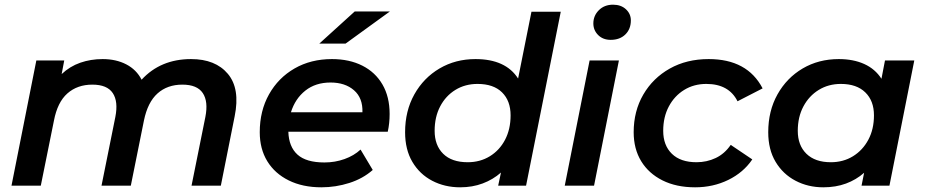

<svg xmlns="http://www.w3.org/2000/svg" viewBox="-20 -792 3949 819"><path d="M795 -540Q899 -540 952 -477Q1005 -414 981 -296L922 0H797L856 -293Q869 -359 845 -395Q821 -431 758 -431Q694 -431 652 -393.5Q610 -356 594 -278L538 0H413L472 -293Q485 -359 461 -395Q437 -431 374 -431Q310 -431 267.5 -393.5Q225 -356 210 -277L154 0H29L135 -534H254L243 -476Q278 -509 322.5 -524.5Q367 -540 418 -540Q475 -540 518.5 -517.5Q562 -495 584 -452Q665 -540 795 -540Z M1351 7Q1271 7 1211.5 -22.5Q1152 -52 1120 -104.5Q1088 -157 1088 -228Q1088 -319 1127.5 -389.5Q1167 -460 1236.5 -500Q1306 -540 1396 -540Q1470 -540 1525.5 -512Q1581 -484 1611.5 -431.5Q1642 -379 1642 -306Q1642 -286 1640 -267Q1638 -248 1634 -230H1210Q1212 -166 1249 -132.5Q1286 -99 1364 -99Q1409 -99 1449.5 -113.5Q1490 -128 1518 -154L1570 -67Q1528 -30 1470 -11.5Q1412 7 1351 7ZM1221 -313H1526Q1528 -374 1490 -407Q1452 -440 1390 -440Q1326 -440 1282.5 -405.5Q1239 -371 1221 -313ZM1342 -606 1493 -743H1643L1454 -606Z M1943 7Q1877 7 1823.5 -21Q1770 -49 1739 -101.5Q1708 -154 1708 -228Q1708 -319 1747.5 -389.5Q1787 -460 1855 -500Q1923 -540 2008 -540Q2137 -540 2190 -457L2247 -742H2372L2224 0H2105L2117 -56Q2083 -26 2039 -9.5Q1995 7 1943 7ZM1975 -100Q2028 -100 2069.5 -125.5Q2111 -151 2134.5 -196Q2158 -241 2158 -300Q2158 -362 2121.5 -398Q2085 -434 2017 -434Q1964 -434 1922.5 -408.5Q1881 -383 1857.5 -338Q1834 -293 1834 -234Q1834 -172 1870.5 -136Q1907 -100 1975 -100Z M2389 0 2495 -534H2620L2514 0ZM2585 -622Q2552 -622 2531.5 -642.5Q2511 -663 2511 -692Q2511 -725 2534.5 -748.5Q2558 -772 2595 -772Q2629 -772 2650 -752.5Q2671 -733 2671 -705Q2671 -668 2647.5 -645Q2624 -622 2585 -622Z M2945 7Q2865 7 2806 -22.5Q2747 -52 2715 -104.5Q2683 -157 2683 -228Q2683 -318 2724 -388.5Q2765 -459 2837 -499.5Q2909 -540 3003 -540Q3168 -540 3233 -415L3126 -360Q3089 -434 2993 -434Q2940 -434 2898.5 -408.5Q2857 -383 2833 -338Q2809 -293 2809 -234Q2809 -172 2846 -136Q2883 -100 2951 -100Q2995 -100 3033 -118Q3071 -136 3097 -174L3189 -112Q3151 -56 3086.5 -24.5Q3022 7 2945 7Z M3492 7Q3427 7 3373.5 -21Q3320 -49 3288.5 -101.5Q3257 -154 3257 -228Q3257 -319 3296.5 -389.5Q3336 -460 3404 -500Q3472 -540 3558 -540Q3620 -540 3666.5 -519Q3713 -498 3740 -456L3755 -534H3880L3774 0H3655L3666 -55Q3632 -25 3588.5 -9Q3545 7 3492 7ZM3524 -100Q3577 -100 3618.5 -125.5Q3660 -151 3684 -196Q3708 -241 3708 -300Q3708 -362 3671 -398Q3634 -434 3567 -434Q3514 -434 3472.5 -408.5Q3431 -383 3407 -338Q3383 -293 3383 -234Q3383 -172 3420 -136Q3457 -100 3524 -100Z"/></svg>

Font: Montserrat SemiBold
Style: Italic
Weight: 600
Italic angle: -11.3°
Designer: Julieta Ulanovsky
Foundry: Julieta Ulanovsky
Version: Version 9.000; ttfautohint (v1.8.4.7-5d5b)